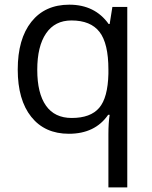

<svg xmlns="http://www.w3.org/2000/svg" viewBox="-20 -565 653 825"><path d="M288.1 -58.1Q369.1 -58.1 406.2 -101.6Q443.4 -145 445.8 -248V-266.1Q445.8 -378.4 407.7 -427.7Q369.6 -477.1 287.1 -477.1Q215.8 -477.1 178 -421.6Q140.1 -366.2 140.1 -265.1Q140.1 -164.1 177.5 -111.1Q214.8 -58.1 288.1 -58.1ZM275.9 9.8Q172.4 9.8 114.3 -63Q56.2 -135.7 56.2 -266.1Q56.2 -397.5 114.7 -471.2Q173.3 -544.9 277.8 -544.9Q387.7 -544.9 446.8 -461.9H451.2L462.9 -535.2H526.9V240.2H445.8V11.2Q445.8 -37.6 451.2 -71.8H444.8Q388.7 9.8 275.9 9.8Z"/></svg>

Font: f05544669
Style: Regular
Weight: 400
Foundry: Ascender Corporation
Version: Version 1.10